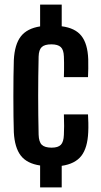

<svg xmlns="http://www.w3.org/2000/svg" viewBox="-20 -820 440 840"><path d="M155.5 0V-96Q97.5 -104.5 70.8 -139.5Q44 -174.5 40.5 -241.5Q39.5 -270 39 -311.2Q38.5 -352.5 38.5 -397.8Q38.5 -443 39 -485Q39.5 -527 40.5 -557Q44 -625.5 71 -660.5Q98 -695.5 155.5 -704.5V-800H250V-705Q309 -697.5 336.2 -663Q363.5 -628.5 366 -561Q366.5 -543 366.2 -519.8Q366 -496.5 365 -482.5H259.5Q260 -495 260.2 -512.5Q260.5 -530 260.2 -546.5Q260 -563 259.5 -573Q258.5 -602.5 245.8 -614.2Q233 -626 204.5 -626Q175.5 -626 162.8 -614.2Q150 -602.5 149 -573Q148 -528.5 147.5 -485.8Q147 -443 147 -401Q147 -359 147.5 -316.8Q148 -274.5 149 -230.5Q150 -199 163 -186.5Q176 -174 206 -174Q234 -174 246.2 -186.5Q258.5 -199 259.5 -230.5Q260.5 -246 260.5 -268.8Q260.5 -291.5 259.5 -319.5H365Q366 -305.5 366.5 -282.5Q367 -259.5 366 -241.5Q363 -173 335.8 -138Q308.5 -103 250 -94.5V0Z"/></svg>

Font: Big Shoulders Display Thin
Style: Bold
Weight: 700
Version: Version 2.002